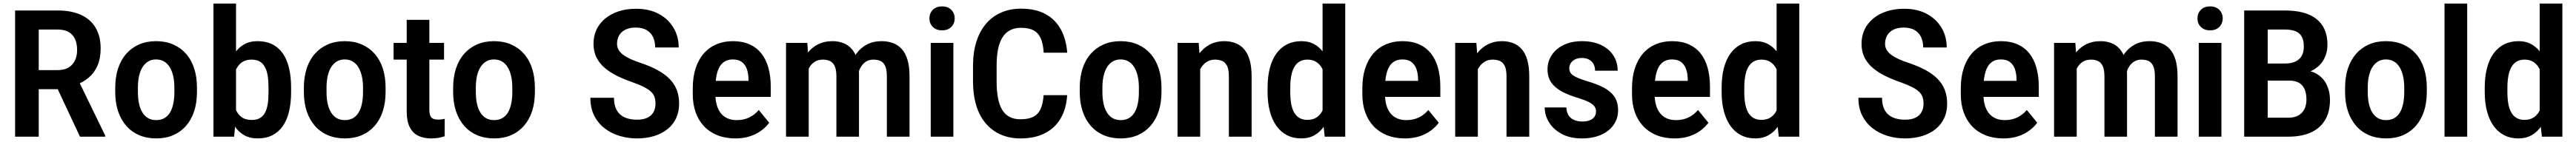

<svg xmlns="http://www.w3.org/2000/svg" viewBox="-20 -770 14484 800"><path d="M64.9 -710.9H305.2Q380.9 -710.9 434.8 -686.5Q488.8 -662.1 517.3 -614.3Q545.9 -566.4 545.9 -496.6Q545.9 -441.4 528.3 -400.6Q510.7 -359.9 478.5 -332.5Q446.3 -305.2 401.9 -290L361.3 -267.6H155.3L154.8 -375H304.2Q340.8 -375 365 -389.4Q389.2 -403.8 401.4 -429.4Q413.6 -455.1 413.6 -488.3Q413.6 -523.4 402.1 -549.3Q390.6 -575.2 366.7 -589.4Q342.8 -603.5 305.2 -603.5H197.8V0H64.9ZM429.7 0 280.8 -318.4 419.9 -318.8 571.3 -6.8V0Z M627.9 -251.5V-276.4Q627.9 -335.9 643.8 -384.3Q659.7 -432.6 689.7 -466.8Q719.7 -501 762 -519.5Q804.2 -538.1 857.4 -538.1Q911.1 -538.1 953.6 -519.5Q996.1 -501 1026.1 -466.8Q1056.2 -432.6 1071.8 -384.3Q1087.4 -335.9 1087.4 -276.4V-251.5Q1087.4 -191.9 1071.8 -143.8Q1056.2 -95.7 1026.1 -61.3Q996.1 -26.9 953.9 -8.5Q911.6 9.8 858.4 9.8Q805.2 9.8 762.5 -8.5Q719.7 -26.9 689.7 -61.3Q659.7 -95.7 643.8 -143.8Q627.9 -191.9 627.9 -251.5ZM755.4 -276.4V-251.5Q755.4 -215.3 761.7 -186Q768.1 -156.7 781 -136Q793.9 -115.2 813.2 -104.2Q832.5 -93.3 858.4 -93.3Q884.3 -93.3 903.8 -104.2Q923.3 -115.2 935.8 -136Q948.2 -156.7 954.3 -186Q960.4 -215.3 960.4 -251.5V-276.4Q960.4 -312 953.9 -341.1Q947.3 -370.1 934.6 -391.1Q921.9 -412.1 902.6 -423.6Q883.3 -435.1 857.4 -435.1Q832 -435.1 813 -423.6Q793.9 -412.1 781 -391.1Q768.1 -370.1 761.7 -341.1Q755.4 -312 755.4 -276.4Z M1180.2 -750H1307.1V-117.2L1296.4 0H1180.2ZM1616.7 -276.4V-252Q1616.7 -190.9 1605.2 -142.3Q1593.8 -93.8 1570.1 -59.8Q1546.4 -25.9 1511.2 -8.1Q1476.1 9.8 1428.7 9.8Q1384.3 9.8 1352.1 -8.8Q1319.8 -27.3 1297.9 -61.5Q1275.9 -95.7 1262.7 -141.8Q1249.5 -188 1243.2 -243.7V-284.7Q1249 -339.8 1262.2 -386.2Q1275.4 -432.6 1297.4 -466.8Q1319.3 -501 1351.6 -519.5Q1383.8 -538.1 1427.7 -538.1Q1475.6 -538.1 1511.2 -520.3Q1546.9 -502.4 1570.3 -468.5Q1593.8 -434.6 1605.2 -386.2Q1616.7 -337.9 1616.7 -276.4ZM1489.7 -252V-276.4Q1489.7 -312.5 1485.4 -341.3Q1481 -370.1 1470.2 -390.9Q1459.5 -411.6 1441.2 -422.9Q1422.9 -434.1 1394 -434.1Q1368.2 -434.1 1349.6 -424.6Q1331.1 -415 1318.6 -397.9Q1306.2 -380.9 1299.6 -358.2Q1293 -335.4 1291 -308.6V-219.2Q1293.9 -183.6 1304.9 -155.3Q1315.9 -127 1337.9 -110.6Q1359.9 -94.2 1395 -94.2Q1422.9 -94.2 1441.2 -104.7Q1459.5 -115.2 1470.2 -135.5Q1481 -155.8 1485.4 -185.1Q1489.7 -214.4 1489.7 -252Z M1688.5 -251.5V-276.4Q1688.5 -335.9 1704.3 -384.3Q1720.2 -432.6 1750.2 -466.8Q1780.3 -501 1822.5 -519.5Q1864.7 -538.1 1918 -538.1Q1971.7 -538.1 2014.2 -519.5Q2056.6 -501 2086.7 -466.8Q2116.7 -432.6 2132.3 -384.3Q2147.9 -335.9 2147.9 -276.4V-251.5Q2147.9 -191.9 2132.3 -143.8Q2116.7 -95.7 2086.7 -61.3Q2056.6 -26.9 2014.4 -8.5Q1972.2 9.8 1918.9 9.8Q1865.7 9.8 1823 -8.5Q1780.3 -26.9 1750.2 -61.3Q1720.2 -95.7 1704.3 -143.8Q1688.5 -191.9 1688.5 -251.5ZM1815.9 -276.4V-251.5Q1815.9 -215.3 1822.3 -186Q1828.6 -156.7 1841.6 -136Q1854.5 -115.2 1873.8 -104.2Q1893.1 -93.3 1918.9 -93.3Q1944.8 -93.3 1964.4 -104.2Q1983.9 -115.2 1996.3 -136Q2008.8 -156.7 2014.9 -186Q2021 -215.3 2021 -251.5V-276.4Q2021 -312 2014.4 -341.1Q2007.8 -370.1 1995.1 -391.1Q1982.4 -412.1 1963.1 -423.6Q1943.8 -435.1 1918 -435.1Q1892.6 -435.1 1873.5 -423.6Q1854.5 -412.1 1841.6 -391.1Q1828.6 -370.1 1822.3 -341.1Q1815.9 -312 1815.9 -276.4Z M2476.6 -528.3V-434.1H2192.9V-528.3ZM2266.6 -658.2H2394V-153.3Q2394 -129.9 2399.7 -117.4Q2405.3 -105 2416.3 -100.6Q2427.2 -96.2 2442.9 -96.2Q2454.6 -96.2 2464.4 -97.7Q2474.1 -99.1 2480.5 -100.6L2480 -2.4Q2464.8 2.9 2446.3 6.3Q2427.7 9.8 2402.8 9.8Q2362.3 9.8 2331.5 -5.1Q2300.8 -20 2283.7 -53.7Q2266.6 -87.4 2266.6 -142.6Z M2527.8 -251.5V-276.4Q2527.8 -335.9 2543.7 -384.3Q2559.6 -432.6 2589.6 -466.8Q2619.6 -501 2661.9 -519.5Q2704.1 -538.1 2757.3 -538.1Q2811 -538.1 2853.5 -519.5Q2896 -501 2926 -466.8Q2956.1 -432.6 2971.7 -384.3Q2987.3 -335.9 2987.3 -276.4V-251.5Q2987.3 -191.9 2971.7 -143.8Q2956.1 -95.7 2926 -61.3Q2896 -26.9 2853.8 -8.5Q2811.5 9.8 2758.3 9.8Q2705.1 9.8 2662.4 -8.5Q2619.6 -26.9 2589.6 -61.3Q2559.6 -95.7 2543.7 -143.8Q2527.8 -191.9 2527.8 -251.5ZM2655.3 -276.4V-251.5Q2655.3 -215.3 2661.6 -186Q2668 -156.7 2680.9 -136Q2693.8 -115.2 2713.1 -104.2Q2732.4 -93.3 2758.3 -93.3Q2784.2 -93.3 2803.7 -104.2Q2823.2 -115.2 2835.7 -136Q2848.1 -156.7 2854.2 -186Q2860.4 -215.3 2860.4 -251.5V-276.4Q2860.4 -312 2853.8 -341.1Q2847.2 -370.1 2834.5 -391.1Q2821.8 -412.1 2802.5 -423.6Q2783.2 -435.1 2757.3 -435.1Q2731.9 -435.1 2712.9 -423.6Q2693.8 -412.1 2680.9 -391.1Q2668 -370.1 2661.6 -341.1Q2655.3 -312 2655.3 -276.4Z M3665.5 -185.1Q3665.5 -205.6 3660.4 -221.9Q3655.3 -238.3 3641.6 -252Q3627.9 -265.6 3602.5 -278.8Q3577.1 -292 3537.6 -306.2Q3492.2 -321.8 3452.4 -341.1Q3412.6 -360.4 3382.1 -385.7Q3351.6 -411.1 3334.2 -445.1Q3316.9 -479 3316.9 -523.4Q3316.9 -567.9 3334.2 -604Q3351.6 -640.1 3383.5 -666.3Q3415.5 -692.4 3459.2 -706.5Q3502.9 -720.7 3556.2 -720.7Q3629.9 -720.7 3683.6 -691.9Q3737.3 -663.1 3766.6 -613.8Q3795.9 -564.5 3795.9 -502.4H3663.6Q3663.6 -535.2 3651.9 -560.5Q3640.1 -585.9 3616 -600.3Q3591.8 -614.7 3554.2 -614.7Q3518.6 -614.7 3495.4 -602.5Q3472.2 -590.3 3460.7 -569.8Q3449.2 -549.3 3449.2 -523.4Q3449.2 -504.4 3458 -489.3Q3466.8 -474.1 3483.6 -461.4Q3500.5 -448.7 3525.4 -437.3Q3550.3 -425.8 3582 -415.5Q3635.7 -397.5 3676.3 -375.5Q3716.8 -353.5 3743.9 -326.2Q3771 -298.8 3784.7 -264.2Q3798.3 -229.5 3798.3 -186Q3798.3 -140.6 3781.7 -104.7Q3765.1 -68.8 3733.9 -43.2Q3702.6 -17.6 3658.7 -3.9Q3614.7 9.8 3561 9.8Q3510.7 9.8 3464.1 -4.2Q3417.5 -18.1 3380.4 -46.4Q3343.3 -74.7 3321.3 -117.7Q3299.3 -160.6 3299.3 -219.2H3432.1Q3432.1 -186 3441.4 -162.4Q3450.7 -138.7 3468 -124Q3485.4 -109.4 3509.3 -102.5Q3533.2 -95.7 3562 -95.7Q3597.7 -95.7 3620.6 -107.2Q3643.6 -118.7 3654.5 -138.9Q3665.5 -159.2 3665.5 -185.1Z M4114.3 9.8Q4058.1 9.8 4013.7 -8.1Q3969.2 -25.9 3938.2 -58.8Q3907.2 -91.8 3891.1 -137.5Q3875 -183.1 3875 -239.3V-272.5Q3875 -335.9 3891.1 -385.3Q3907.2 -434.6 3937 -468.8Q3966.8 -502.9 4008.3 -520.5Q4049.8 -538.1 4100.6 -538.1Q4153.3 -538.1 4193.4 -520.5Q4233.4 -502.9 4260 -469.7Q4286.6 -436.5 4300 -388.9Q4313.5 -341.3 4313.5 -281.2V-224.1H3932.1V-314.5H4188.5V-325.2Q4187.5 -357.9 4178.5 -382.6Q4169.4 -407.2 4150.4 -421.1Q4131.3 -435.1 4099.6 -435.1Q4074.7 -435.1 4056.2 -424.6Q4037.6 -414.1 4025.9 -393.8Q4014.2 -373.5 4008.3 -343Q4002.4 -312.5 4002.4 -272.5V-239.3Q4002.4 -203.6 4010.5 -176.5Q4018.6 -149.4 4033.9 -130.9Q4049.3 -112.3 4071.5 -102.8Q4093.8 -93.3 4122.6 -93.3Q4161.6 -93.3 4192.4 -108.2Q4223.1 -123 4246.1 -150.4L4304.7 -78.6Q4289.1 -56.6 4262.9 -36.4Q4236.8 -16.1 4199.7 -3.2Q4162.6 9.8 4114.3 9.8Z M4526.9 -419.9V0H4399.4V-528.3H4519ZM4507.3 -283.2 4468.3 -282.7Q4468.3 -337.9 4480.2 -384.5Q4492.2 -431.2 4516.4 -465.6Q4540.5 -500 4576.9 -519Q4613.3 -538.1 4661.1 -538.1Q4693.4 -538.1 4720.7 -527.6Q4748 -517.1 4768.1 -494.9Q4788.1 -472.7 4798.8 -437.3Q4809.6 -401.9 4809.6 -352.5V0H4682.6V-338.9Q4682.6 -376 4673.6 -396.5Q4664.6 -417 4647.7 -425.5Q4630.9 -434.1 4606.9 -434.1Q4580.6 -434.1 4561.5 -422.4Q4542.5 -410.6 4530.5 -389.9Q4518.6 -369.1 4512.9 -341.8Q4507.3 -314.5 4507.3 -283.2ZM4799.8 -305.7 4748 -296.4Q4747.6 -346.7 4759.3 -390.4Q4771 -434.1 4794.7 -467.3Q4818.4 -500.5 4854 -519.3Q4889.6 -538.1 4936 -538.1Q4972.2 -538.1 5001.2 -527.1Q5030.3 -516.1 5051 -492.7Q5071.8 -469.2 5082.8 -431.4Q5093.8 -393.6 5093.8 -339.4V0H4966.3V-339.8Q4966.3 -377.4 4957 -397.9Q4947.8 -418.5 4930.9 -426.3Q4914.1 -434.1 4890.6 -434.1Q4868.2 -434.1 4851.1 -424.1Q4834 -414.1 4822.5 -396.5Q4811 -378.9 4805.4 -355.7Q4799.8 -332.5 4799.8 -305.7Z M5340.3 -528.3V0H5212.9V-528.3ZM5205.6 -666Q5205.6 -695.3 5224.6 -714.6Q5243.7 -733.9 5276.9 -733.9Q5309.6 -733.9 5328.6 -714.6Q5347.7 -695.3 5347.7 -666Q5347.7 -637.7 5328.6 -618.4Q5309.6 -599.1 5276.9 -599.1Q5243.7 -599.1 5224.6 -618.4Q5205.6 -637.7 5205.6 -666Z M5847.7 -233.9H5980Q5975.6 -159.2 5944.3 -104.5Q5913.1 -49.8 5856 -20Q5798.8 9.8 5717.8 9.8Q5655.3 9.8 5606 -12.2Q5556.6 -34.2 5521.7 -75.4Q5486.8 -116.7 5468.8 -176.3Q5450.7 -235.8 5450.7 -311V-399.4Q5450.7 -474.6 5469.5 -534.4Q5488.3 -594.2 5523.4 -635.7Q5558.6 -677.2 5608.6 -699.2Q5658.7 -721.2 5720.7 -721.2Q5802.2 -721.2 5857.9 -690.9Q5913.6 -660.6 5944.1 -605Q5974.6 -549.3 5980.5 -473.1H5848.1Q5845.2 -522 5832 -552.7Q5818.8 -583.5 5792.2 -598.4Q5765.6 -613.3 5720.7 -613.3Q5685.5 -613.3 5659.7 -600.1Q5633.8 -586.9 5616.9 -560.5Q5600.1 -534.2 5591.8 -494.4Q5583.5 -454.6 5583.5 -400.4V-311Q5583.5 -258.8 5590.8 -219.2Q5598.1 -179.7 5614 -152.6Q5629.9 -125.5 5655.3 -111.8Q5680.7 -98.1 5717.8 -98.1Q5761.7 -98.1 5789.1 -111.8Q5816.4 -125.5 5830.3 -155.5Q5844.2 -185.5 5847.7 -233.9Z M6050.8 -251.5V-276.4Q6050.8 -335.9 6066.7 -384.3Q6082.5 -432.6 6112.5 -466.8Q6142.6 -501 6184.8 -519.5Q6227.1 -538.1 6280.3 -538.1Q6334 -538.1 6376.5 -519.5Q6418.9 -501 6449 -466.8Q6479 -432.6 6494.6 -384.3Q6510.3 -335.9 6510.3 -276.4V-251.5Q6510.3 -191.9 6494.6 -143.8Q6479 -95.7 6449 -61.3Q6418.9 -26.9 6376.7 -8.5Q6334.5 9.8 6281.2 9.8Q6228 9.8 6185.3 -8.5Q6142.6 -26.9 6112.5 -61.3Q6082.5 -95.7 6066.7 -143.8Q6050.8 -191.9 6050.8 -251.5ZM6178.2 -276.4V-251.5Q6178.2 -215.3 6184.6 -186Q6190.9 -156.7 6203.9 -136Q6216.8 -115.2 6236.1 -104.2Q6255.4 -93.3 6281.2 -93.3Q6307.1 -93.3 6326.7 -104.2Q6346.2 -115.2 6358.6 -136Q6371.1 -156.7 6377.2 -186Q6383.3 -215.3 6383.3 -251.5V-276.4Q6383.3 -312 6376.7 -341.1Q6370.1 -370.1 6357.4 -391.1Q6344.7 -412.1 6325.4 -423.6Q6306.2 -435.1 6280.3 -435.1Q6254.9 -435.1 6235.8 -423.6Q6216.8 -412.1 6203.9 -391.1Q6190.9 -370.1 6184.6 -341.1Q6178.2 -312 6178.2 -276.4Z M6728 -415.5V0H6600.6V-528.3H6719.7ZM6707.5 -283.2 6670.4 -282.7Q6669.9 -340.8 6683.6 -387.7Q6697.3 -434.6 6722.9 -468.3Q6748.5 -502 6783.9 -520Q6819.3 -538.1 6862.8 -538.1Q6897.5 -538.1 6925.8 -527.3Q6954.1 -516.6 6974.6 -493.2Q6995.1 -469.7 7006.1 -431.9Q7017.1 -394 7017.1 -338.9V0H6889.2V-339.4Q6889.2 -375.5 6880.4 -396Q6871.6 -416.5 6854.2 -425.3Q6836.9 -434.1 6811.5 -434.1Q6786.1 -434.1 6766.6 -422.4Q6747.1 -410.6 6733.9 -389.9Q6720.7 -369.1 6713.9 -341.8Q6707 -314.5 6707.5 -283.2Z M7416 -112.8V-750H7543.5V0H7428.2ZM7106.9 -251V-275.4Q7106.9 -337.9 7119.6 -386.7Q7132.3 -435.5 7157 -469.2Q7181.6 -502.9 7216.8 -520.5Q7252 -538.1 7296.9 -538.1Q7339.8 -538.1 7371.8 -519.5Q7403.8 -501 7426.5 -466.6Q7449.2 -432.1 7462.6 -385.5Q7476.1 -338.9 7481.9 -282.2V-241.2Q7476.1 -187 7462.4 -141.1Q7448.7 -95.2 7426.3 -61.3Q7403.8 -27.3 7371.6 -8.8Q7339.4 9.8 7296.4 9.8Q7251.5 9.8 7216.3 -8.3Q7181.2 -26.4 7156.7 -60.5Q7132.3 -94.7 7119.6 -143.1Q7106.9 -191.4 7106.9 -251ZM7234.4 -275.4V-251Q7234.4 -214.4 7239.5 -185.5Q7244.6 -156.7 7256.1 -136.5Q7267.6 -116.2 7285.9 -105.5Q7304.2 -94.7 7330.6 -94.7Q7363.8 -94.7 7385.5 -110.6Q7407.2 -126.5 7418.9 -154.1Q7430.7 -181.6 7434.1 -216.8V-306.2Q7432.1 -334.5 7424.8 -357.7Q7417.5 -380.9 7405 -397.9Q7392.6 -415 7374.3 -424.6Q7356 -434.1 7331.1 -434.1Q7304.7 -434.1 7286.4 -423.1Q7268.1 -412.1 7256.6 -391.6Q7245.1 -371.1 7239.7 -341.8Q7234.4 -312.5 7234.4 -275.4Z M7878.9 9.8Q7822.8 9.8 7778.3 -8.1Q7733.9 -25.9 7702.9 -58.8Q7671.9 -91.8 7655.8 -137.5Q7639.6 -183.1 7639.6 -239.3V-272.5Q7639.6 -335.9 7655.8 -385.3Q7671.9 -434.6 7701.7 -468.8Q7731.4 -502.9 7772.9 -520.5Q7814.5 -538.1 7865.2 -538.1Q7918 -538.1 7958 -520.5Q7998 -502.9 8024.7 -469.7Q8051.3 -436.5 8064.7 -388.9Q8078.1 -341.3 8078.1 -281.2V-224.1H7696.8V-314.5H7953.1V-325.2Q7952.1 -357.9 7943.1 -382.6Q7934.1 -407.2 7915 -421.1Q7896 -435.1 7864.3 -435.1Q7839.4 -435.1 7820.8 -424.6Q7802.2 -414.1 7790.5 -393.8Q7778.8 -373.5 7772.9 -343Q7767.1 -312.5 7767.1 -272.5V-239.3Q7767.1 -203.6 7775.1 -176.5Q7783.2 -149.4 7798.6 -130.9Q7814 -112.3 7836.2 -102.8Q7858.4 -93.3 7887.2 -93.3Q7926.3 -93.3 7957 -108.2Q7987.8 -123 8010.7 -150.4L8069.3 -78.6Q8053.7 -56.6 8027.6 -36.4Q8001.5 -16.1 7964.4 -3.2Q7927.2 9.8 7878.9 9.8Z M8289.1 -415.5V0H8161.6V-528.3H8280.8ZM8268.6 -283.2 8231.4 -282.7Q8231 -340.8 8244.6 -387.7Q8258.3 -434.6 8283.9 -468.3Q8309.6 -502 8345 -520Q8380.4 -538.1 8423.8 -538.1Q8458.5 -538.1 8486.8 -527.3Q8515.1 -516.6 8535.6 -493.2Q8556.2 -469.7 8567.1 -431.9Q8578.1 -394 8578.1 -338.9V0H8450.2V-339.4Q8450.2 -375.5 8441.4 -396Q8432.6 -416.5 8415.3 -425.3Q8397.9 -434.1 8372.6 -434.1Q8347.2 -434.1 8327.6 -422.4Q8308.1 -410.6 8294.9 -389.9Q8281.7 -369.1 8274.9 -341.8Q8268.1 -314.5 8268.6 -283.2Z M8953.6 -142.6Q8953.6 -158.7 8944.3 -171.1Q8935.1 -183.6 8912.8 -195.1Q8890.6 -206.5 8850.6 -218.8Q8811.5 -230.5 8780.3 -244.9Q8749 -259.3 8726.6 -278.1Q8704.1 -296.9 8692.4 -321.8Q8680.7 -346.7 8680.7 -379.4Q8680.7 -412.1 8693.8 -440.7Q8707 -469.2 8732.2 -491.2Q8757.3 -513.2 8793 -525.6Q8828.6 -538.1 8873.5 -538.1Q8936.5 -538.1 8981.7 -516.6Q9026.9 -495.1 9051 -457.5Q9075.2 -419.9 9075.2 -371.6H8948.2Q8948.2 -391.6 8940.2 -407.7Q8932.1 -423.8 8915.5 -433.6Q8898.9 -443.4 8873.5 -443.4Q8851.1 -443.4 8835.4 -435.3Q8819.8 -427.2 8811.5 -414.3Q8803.2 -401.4 8803.2 -384.8Q8803.2 -373 8808.1 -363.5Q8813 -354 8824 -345.9Q8835 -337.9 8853.8 -330.1Q8872.6 -322.3 8900.9 -313.5Q8956.5 -297.4 8996.1 -276.9Q9035.6 -256.3 9056.6 -225.6Q9077.6 -194.8 9077.6 -148.4Q9077.6 -113.3 9063.2 -84.5Q9048.8 -55.7 9022.2 -34.4Q8995.6 -13.2 8958.3 -1.7Q8920.9 9.8 8874.5 9.8Q8806.6 9.8 8759.8 -15.9Q8712.9 -41.5 8689 -81.3Q8665 -121.1 8665 -164.6H8786.6Q8788.1 -134.8 8800.8 -117.4Q8813.5 -100.1 8833.5 -92.8Q8853.5 -85.4 8876.5 -85.4Q8901.9 -85.4 8918.9 -92.5Q8936 -99.6 8944.8 -112.5Q8953.6 -125.5 8953.6 -142.6Z M9395 9.8Q9338.9 9.8 9294.4 -8.1Q9250 -25.9 9219 -58.8Q9188 -91.8 9171.9 -137.5Q9155.8 -183.1 9155.8 -239.3V-272.5Q9155.8 -335.9 9171.9 -385.3Q9188 -434.6 9217.8 -468.8Q9247.6 -502.9 9289.1 -520.5Q9330.6 -538.1 9381.3 -538.1Q9434.1 -538.1 9474.1 -520.5Q9514.2 -502.9 9540.8 -469.7Q9567.4 -436.5 9580.8 -388.9Q9594.2 -341.3 9594.2 -281.2V-224.1H9212.9V-314.5H9469.2V-325.2Q9468.3 -357.9 9459.2 -382.6Q9450.2 -407.2 9431.2 -421.1Q9412.1 -435.1 9380.4 -435.1Q9355.5 -435.1 9336.9 -424.6Q9318.4 -414.1 9306.6 -393.8Q9294.9 -373.5 9289.1 -343Q9283.2 -312.5 9283.2 -272.5V-239.3Q9283.2 -203.6 9291.3 -176.5Q9299.3 -149.4 9314.7 -130.9Q9330.1 -112.3 9352.3 -102.8Q9374.5 -93.3 9403.3 -93.3Q9442.4 -93.3 9473.1 -108.2Q9503.9 -123 9526.9 -150.4L9585.4 -78.6Q9569.8 -56.6 9543.7 -36.4Q9517.6 -16.1 9480.5 -3.2Q9443.4 9.8 9395 9.8Z M9968.8 -112.8V-750H10096.2V0H9981ZM9659.7 -251V-275.4Q9659.7 -337.9 9672.4 -386.7Q9685.1 -435.5 9709.7 -469.2Q9734.4 -502.9 9769.5 -520.5Q9804.7 -538.1 9849.6 -538.1Q9892.6 -538.1 9924.6 -519.5Q9956.5 -501 9979.2 -466.6Q10002 -432.1 10015.4 -385.5Q10028.8 -338.9 10034.7 -282.2V-241.2Q10028.8 -187 10015.1 -141.1Q10001.5 -95.2 9979 -61.3Q9956.5 -27.3 9924.3 -8.8Q9892.1 9.8 9849.1 9.8Q9804.2 9.8 9769 -8.3Q9733.9 -26.4 9709.5 -60.5Q9685.1 -94.7 9672.4 -143.1Q9659.7 -191.4 9659.7 -251ZM9787.1 -275.4V-251Q9787.1 -214.4 9792.2 -185.5Q9797.4 -156.7 9808.8 -136.5Q9820.3 -116.2 9838.6 -105.5Q9856.9 -94.7 9883.3 -94.7Q9916.5 -94.7 9938.2 -110.6Q9960 -126.5 9971.7 -154.1Q9983.4 -181.6 9986.8 -216.8V-306.2Q9984.9 -334.5 9977.5 -357.7Q9970.2 -380.9 9957.8 -397.9Q9945.3 -415 9927 -424.6Q9908.7 -434.1 9883.8 -434.1Q9857.4 -434.1 9839.1 -423.1Q9820.8 -412.1 9809.3 -391.6Q9797.9 -371.1 9792.5 -341.8Q9787.1 -312.5 9787.1 -275.4Z M10794.9 -185.1Q10794.9 -205.6 10789.8 -221.9Q10784.7 -238.3 10771 -252Q10757.3 -265.6 10731.9 -278.8Q10706.5 -292 10667 -306.2Q10621.6 -321.8 10581.8 -341.1Q10542 -360.4 10511.5 -385.7Q10481 -411.1 10463.6 -445.1Q10446.3 -479 10446.3 -523.4Q10446.3 -567.9 10463.6 -604Q10481 -640.1 10512.9 -666.3Q10544.9 -692.4 10588.6 -706.5Q10632.3 -720.7 10685.5 -720.7Q10759.3 -720.7 10813 -691.9Q10866.7 -663.1 10896 -613.8Q10925.3 -564.5 10925.3 -502.4H10793Q10793 -535.2 10781.2 -560.5Q10769.5 -585.9 10745.4 -600.3Q10721.2 -614.7 10683.6 -614.7Q10647.9 -614.7 10624.8 -602.5Q10601.6 -590.3 10590.1 -569.8Q10578.6 -549.3 10578.6 -523.4Q10578.6 -504.4 10587.4 -489.3Q10596.2 -474.1 10613 -461.4Q10629.9 -448.7 10654.8 -437.3Q10679.7 -425.8 10711.4 -415.5Q10765.1 -397.5 10805.7 -375.5Q10846.2 -353.5 10873.3 -326.2Q10900.4 -298.8 10914.1 -264.2Q10927.7 -229.5 10927.7 -186Q10927.7 -140.6 10911.1 -104.7Q10894.5 -68.8 10863.3 -43.2Q10832 -17.6 10788.1 -3.9Q10744.1 9.8 10690.4 9.8Q10640.1 9.8 10593.5 -4.2Q10546.9 -18.1 10509.8 -46.4Q10472.7 -74.7 10450.7 -117.7Q10428.7 -160.6 10428.7 -219.2H10561.5Q10561.5 -186 10570.8 -162.4Q10580.1 -138.7 10597.4 -124Q10614.7 -109.4 10638.7 -102.5Q10662.6 -95.7 10691.4 -95.7Q10727.1 -95.7 10750 -107.2Q10772.9 -118.7 10783.9 -138.9Q10794.9 -159.2 10794.9 -185.1Z M11243.7 9.8Q11187.5 9.8 11143.1 -8.1Q11098.6 -25.9 11067.6 -58.8Q11036.6 -91.8 11020.5 -137.5Q11004.4 -183.1 11004.4 -239.3V-272.5Q11004.4 -335.9 11020.5 -385.3Q11036.6 -434.6 11066.4 -468.8Q11096.2 -502.9 11137.7 -520.5Q11179.2 -538.1 11230 -538.1Q11282.7 -538.1 11322.8 -520.5Q11362.8 -502.9 11389.4 -469.7Q11416 -436.5 11429.4 -388.9Q11442.9 -341.3 11442.9 -281.2V-224.1H11061.5V-314.5H11317.9V-325.2Q11316.9 -357.9 11307.9 -382.6Q11298.8 -407.2 11279.8 -421.1Q11260.7 -435.1 11229 -435.1Q11204.1 -435.1 11185.5 -424.6Q11167 -414.1 11155.3 -393.8Q11143.6 -373.5 11137.7 -343Q11131.8 -312.5 11131.8 -272.5V-239.3Q11131.8 -203.6 11139.9 -176.5Q11147.9 -149.4 11163.3 -130.9Q11178.7 -112.3 11200.9 -102.8Q11223.1 -93.3 11252 -93.3Q11291 -93.3 11321.8 -108.2Q11352.5 -123 11375.5 -150.4L11434.1 -78.6Q11418.5 -56.6 11392.3 -36.4Q11366.2 -16.1 11329.1 -3.2Q11292 9.8 11243.7 9.8Z M11656.2 -419.9V0H11528.8V-528.3H11648.4ZM11636.7 -283.2 11597.7 -282.7Q11597.7 -337.9 11609.6 -384.5Q11621.6 -431.2 11645.8 -465.6Q11669.9 -500 11706.3 -519Q11742.7 -538.1 11790.5 -538.1Q11822.8 -538.1 11850.1 -527.6Q11877.4 -517.1 11897.5 -494.9Q11917.5 -472.7 11928.2 -437.3Q11939 -401.9 11939 -352.5V0H11812V-338.9Q11812 -376 11803 -396.5Q11793.9 -417 11777.1 -425.5Q11760.3 -434.1 11736.3 -434.1Q11710 -434.1 11690.9 -422.4Q11671.9 -410.6 11659.9 -389.9Q11647.9 -369.1 11642.3 -341.8Q11636.7 -314.5 11636.7 -283.2ZM11929.2 -305.7 11877.4 -296.4Q11877 -346.7 11888.7 -390.4Q11900.4 -434.1 11924.1 -467.3Q11947.8 -500.5 11983.4 -519.3Q12019 -538.1 12065.4 -538.1Q12101.6 -538.1 12130.6 -527.1Q12159.7 -516.1 12180.4 -492.7Q12201.2 -469.2 12212.2 -431.4Q12223.1 -393.6 12223.1 -339.4V0H12095.7V-339.8Q12095.7 -377.4 12086.4 -397.9Q12077.1 -418.5 12060.3 -426.3Q12043.5 -434.1 12020 -434.1Q11997.6 -434.1 11980.5 -424.1Q11963.4 -414.1 11951.9 -396.5Q11940.4 -378.9 11934.8 -355.7Q11929.2 -332.5 11929.2 -305.7Z M12469.7 -528.3V0H12342.3V-528.3ZM12335 -666Q12335 -695.3 12354 -714.6Q12373 -733.9 12406.2 -733.9Q12439 -733.9 12458 -714.6Q12477.1 -695.3 12477.1 -666Q12477.1 -637.7 12458 -618.4Q12439 -599.1 12406.2 -599.1Q12373 -599.1 12354 -618.4Q12335 -637.7 12335 -666Z M12851.1 -315.9H12687.5L12686.5 -412.1H12827.6Q12862.3 -412.1 12885.7 -423.1Q12909.2 -434.1 12921.1 -455.3Q12933.1 -476.6 12933.1 -506.8Q12933.1 -541 12922.1 -562.3Q12911.1 -583.5 12887.7 -593.5Q12864.3 -603.5 12827.6 -603.5H12730V0H12597.7V-710.9H12827.6Q12883.8 -710.9 12927.7 -699.5Q12971.7 -688 13002.7 -664.1Q13033.7 -640.1 13049.8 -603.8Q13065.9 -567.4 13065.9 -517.6Q13065.9 -474.1 13046.6 -437.3Q13027.3 -400.4 12988 -377.2Q12948.7 -354 12888.2 -350.6ZM12845.7 0H12647.9L12703.6 -106.9H12845.7Q12880.9 -106.9 12903.3 -120.1Q12925.8 -133.3 12936.8 -156.2Q12947.8 -179.2 12947.8 -209Q12947.8 -241.7 12938 -265.9Q12928.2 -290 12907 -303Q12885.7 -315.9 12851.1 -315.9H12720.7L12721.7 -412.1H12886.2L12916.5 -375Q12974.6 -374.5 13010.5 -350.8Q13046.4 -327.1 13063.2 -289.3Q13080.1 -251.5 13080.1 -208Q13080.1 -139.6 13052.5 -93.5Q13024.9 -47.4 12972.7 -23.7Q12920.4 0 12845.7 0Z M13165 -251.5V-276.4Q13165 -335.9 13180.9 -384.3Q13196.8 -432.6 13226.8 -466.8Q13256.8 -501 13299.1 -519.5Q13341.3 -538.1 13394.5 -538.1Q13448.2 -538.1 13490.7 -519.5Q13533.2 -501 13563.2 -466.8Q13593.3 -432.6 13608.9 -384.3Q13624.5 -335.9 13624.5 -276.4V-251.5Q13624.5 -191.9 13608.9 -143.8Q13593.3 -95.7 13563.2 -61.3Q13533.2 -26.9 13491 -8.5Q13448.7 9.8 13395.5 9.8Q13342.3 9.8 13299.6 -8.5Q13256.8 -26.9 13226.8 -61.3Q13196.8 -95.7 13180.9 -143.8Q13165 -191.9 13165 -251.5ZM13292.5 -276.4V-251.5Q13292.5 -215.3 13298.8 -186Q13305.2 -156.7 13318.1 -136Q13331.1 -115.2 13350.3 -104.2Q13369.6 -93.3 13395.5 -93.3Q13421.4 -93.3 13440.9 -104.2Q13460.4 -115.2 13472.9 -136Q13485.4 -156.7 13491.5 -186Q13497.6 -215.3 13497.6 -251.5V-276.4Q13497.6 -312 13491 -341.1Q13484.4 -370.1 13471.7 -391.1Q13459 -412.1 13439.7 -423.6Q13420.4 -435.1 13394.5 -435.1Q13369.1 -435.1 13350.1 -423.6Q13331.1 -412.1 13318.1 -391.1Q13305.2 -370.1 13298.8 -341.1Q13292.5 -312 13292.5 -276.4Z M13851.6 -750V0H13724.1V-750Z M14259.3 -112.8V-750H14386.7V0H14271.5ZM13950.2 -251V-275.4Q13950.2 -337.9 13962.9 -386.7Q13975.6 -435.5 14000.2 -469.2Q14024.9 -502.9 14060.1 -520.5Q14095.2 -538.1 14140.1 -538.1Q14183.1 -538.1 14215.1 -519.5Q14247.1 -501 14269.8 -466.6Q14292.5 -432.1 14305.9 -385.5Q14319.3 -338.9 14325.2 -282.2V-241.2Q14319.3 -187 14305.7 -141.1Q14292 -95.2 14269.5 -61.3Q14247.1 -27.3 14214.8 -8.8Q14182.6 9.8 14139.6 9.8Q14094.7 9.8 14059.6 -8.3Q14024.4 -26.4 14000 -60.5Q13975.6 -94.7 13962.9 -143.1Q13950.2 -191.4 13950.2 -251ZM14077.6 -275.4V-251Q14077.6 -214.4 14082.8 -185.5Q14087.9 -156.7 14099.4 -136.5Q14110.8 -116.2 14129.2 -105.5Q14147.5 -94.7 14173.8 -94.7Q14207 -94.7 14228.8 -110.6Q14250.5 -126.5 14262.2 -154.1Q14273.9 -181.6 14277.3 -216.8V-306.2Q14275.4 -334.5 14268.1 -357.7Q14260.7 -380.9 14248.3 -397.9Q14235.8 -415 14217.5 -424.6Q14199.2 -434.1 14174.3 -434.1Q14147.9 -434.1 14129.6 -423.1Q14111.3 -412.1 14099.9 -391.6Q14088.4 -371.1 14083 -341.8Q14077.6 -312.5 14077.6 -275.4Z"/></svg>

Font: Roboto SemiCondensed SemiBold
Style: Regular
Weight: 600
Width: 4
Designer: Christian Robertson
Foundry: Google
Version: Version 3.009; 2024